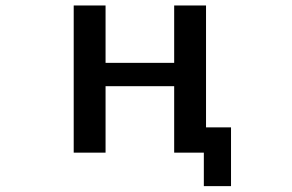

<svg xmlns="http://www.w3.org/2000/svg" viewBox="-20 -542 1040 683"><path d="M355.5 -235.4V1H242.2V-522.5H355.5V-318.4H599.6V-522.5H712.9V-88.9H801.8V120.1H705.1V1H668.9H599.6V-235.4Z"/></svg>

Font: GenEi Gothic M SemiBold
Style: Regular
Weight: 500
Designer: o_tamon (Modified); [Source Han Sans]
Ryoko NISHIZUKA  (kana & ideographs); Paul D. Hunt (Latin, Greek & Cyrillic); Wenl
Version: Version 1.1a;Original Version 1.004